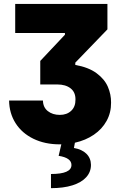

<svg xmlns="http://www.w3.org/2000/svg" viewBox="-20 -727 616 980"><path d="M285.2 -140.6Q321.3 -140.6 343.5 -161.6Q365.7 -182.6 365.2 -218.8Q365.7 -256.3 340.3 -276.1Q314.9 -295.9 272.5 -295.9H185.5V-416L311.5 -549.8V-558.6H57.6V-707H528.3V-577.1L364.3 -407.2V-395.5Q431.6 -383.8 472.7 -353.5Q513.7 -323.2 530.5 -284.2Q547.4 -245.1 546.9 -203.1Q547.4 -152.3 524.2 -110.1Q501 -67.9 459 -39.3Q417 -10.7 362.3 1.5L357.4 28.3Q397.9 35.2 420.9 57.6Q443.8 80.1 444.3 114.3Q444.3 150.9 419.9 177.7Q395.5 204.6 349.6 219Q303.7 233.4 240.2 233.4V161.1Q344.7 161.1 344.7 115.2Q344.7 78.6 279.3 68.4L293 9.8H285.2Q209 9.8 150.4 -18.8Q91.8 -47.4 59.6 -98.1Q27.3 -148.9 26.4 -213.9H199.2Q199.7 -179.2 224.1 -159.9Q248.5 -140.6 285.2 -140.6Z"/></svg>

Font: Pretendard GOV Black
Style: Regular
Weight: 900
Designer: Base glyphs from Inter by Rasmus Andersson; Hangeul glyphs from Noto Sans CJK(Source Han Sans) by Jang Soo-young and Kan
Foundry: Kil Hyung-jin
Version: Version 1.309